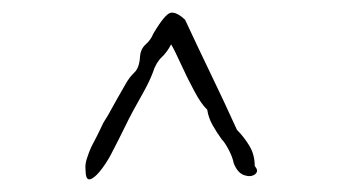

<svg xmlns="http://www.w3.org/2000/svg" viewBox="-20 -687 540 303"><path d="M115 -419Q114 -427 117 -436.5Q120 -446 124 -455Q134 -474 137.5 -481.5Q141 -489 142.5 -492Q144 -495 147 -499.5Q150 -504 156.5 -516Q163 -528 178 -554Q184 -565 192 -572.5Q200 -580 201 -598Q202 -610 210 -617Q218 -624 222 -634Q241 -666 250 -667Q259 -668 272 -656Q292 -613 313 -569.5Q334 -526 354 -482Q365 -471 373.5 -457Q382 -443 382 -425Q389 -417 382.5 -412Q376 -407 365.5 -410.5Q355 -414 349 -429Q347 -439 341 -450.5Q335 -462 330 -467Q322 -478 315.5 -489.5Q309 -501 307 -514Q298 -522 286.5 -543.5Q275 -565 265 -587Q255 -609 250 -617Q244 -605 235 -596.5Q226 -588 221 -572Q216 -559 207.5 -543.5Q199 -528 190 -512Q183 -499 176.5 -485.5Q170 -472 155 -443Q147 -428 137.5 -416.5Q128 -405 121.5 -404Q115 -403 115 -419Z"/></svg>

Font: Sankofa Display
Style: Regular
Weight: 400
Designer: Batsirai Madzonga
Foundry: Batsirai Madzonga
Version: Version 1.000; ttfautohint (v1.8.4.7-5d5b)